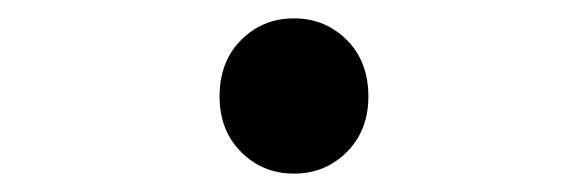

<svg xmlns="http://www.w3.org/2000/svg" viewBox="-20 -452 640 209"><path d="M219 -347Q219 -385 242.5 -408.5Q266 -432 300 -432Q334 -432 357.5 -408.5Q381 -385 381 -347Q381 -310 357.5 -286.5Q334 -263 300 -263Q266 -263 242.5 -286.5Q219 -310 219 -347Z"/></svg>

Font: TypoPRO Source Code Pro
Style: Regular
Weight: 400
Monospace: yes
Designer: Paul D. Hunt, Teo Tuominen
Foundry: Adobe Systems Incorporated
Version: Version 2.010;PS 1.0;hotconv 1.0.84;makeotf.lib2.5.63406